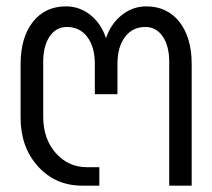

<svg xmlns="http://www.w3.org/2000/svg" viewBox="-20 -585 669 605"><path d="M350.1 -288.1H278.8V-383.8Q278.8 -437 255.1 -468.5Q231.4 -500 190.9 -500Q156.7 -500 136.5 -470.2Q116.2 -440.4 116.2 -390.1V-216.8Q116.2 -147.9 155.5 -103Q194.8 -58.1 254.9 -58.1H293V0H238.8Q154.8 0 99.9 -60.5Q44.9 -121.1 44.9 -213.9V-382.8Q44.9 -466.8 83.5 -515.9Q122.1 -564.9 188 -564.9Q231 -564.9 264.9 -537.8Q298.8 -510.7 314 -464.8Q329.6 -510.7 364 -537.8Q398.4 -564.9 440.9 -564.9Q506.8 -564.9 545.4 -515.9Q584 -466.8 584 -382.8V0H513.2V-390.1Q513.2 -440.4 492.7 -470.2Q472.2 -500 438 -500Q397.5 -500 373.8 -468.5Q350.1 -437 350.1 -383.8Z"/></svg>

Font: LT Superior
Style: Regular
Weight: 400
Designer: Daniel Lyons
Foundry: LyonsType
Version: Version 1.000